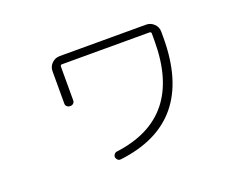

<svg xmlns="http://www.w3.org/2000/svg" viewBox="-93 -738 1186 930"><g transform="rotate(-20 500.0 -273.5)"><path d="M222.7 -335V-502Q222.7 -525.4 239.7 -542Q256.8 -558.6 280.3 -558.6H725.6Q749 -558.6 766.1 -542Q783.2 -525.4 783.2 -502V-470.7Q783.2 -34.2 387.7 12.7Q378.9 13.7 372.6 8.3Q366.2 2.9 364.3 -5.9Q363.3 -13.7 368.7 -21Q374 -28.3 381.8 -29.3Q737.3 -74.2 737.3 -470.7V-508.8Q737.3 -517.6 727.5 -517.6H277.3Q269.5 -517.6 268.6 -508.8V-335Q268.6 -325.2 262.2 -319.3Q255.9 -313.5 246.1 -313.5Q236.3 -313.5 229.5 -319.3Q222.7 -325.2 222.7 -335Z"/></g></svg>

Font: Rounded Mgen+ 2m light
Style: Regular
Weight: 200
Designer: [Source Han Sans]
Ryoko NISHIZUKA  (kana & ideographs); Paul D. Hunt (Latin, Greek & Cyrillic); Wenlong ZHANG  (bopomofo
Version: Version 1.059.20150602